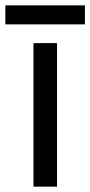

<svg xmlns="http://www.w3.org/2000/svg" viewBox="-40 -697 337 717"><path d="M173 0H85V-536H173ZM277 -677V-606H-20V-677Z"/></svg>

Font: Noto Sans NKo Unjoined
Style: Regular
Weight: 400
Designer: Monotype Design Team
Foundry: Monotype Imaging Inc.
Version: Version 2.004